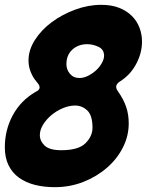

<svg xmlns="http://www.w3.org/2000/svg" viewBox="-60 -764 608 795"><path d="M88 -384Q104 -391 104 -402Q104 -411 95 -421Q88 -429 82.5 -437Q77 -445 73 -453Q58 -482 58 -513Q58 -557 84.5 -598.5Q111 -640 154 -672Q197 -704 251 -724Q305 -744 359 -744Q402 -744 433.5 -731.5Q465 -719 486 -698Q507 -677 517.5 -649.5Q528 -622 528 -592Q528 -544 503.5 -498.5Q479 -453 437 -427Q421 -417 421 -404Q421 -396 429 -385Q451 -354 462 -322.5Q473 -291 473 -253Q473 -201 449 -153.5Q425 -106 383 -69.5Q341 -33 285.5 -11Q230 11 167 11Q122 11 84.5 1.5Q47 -8 19 -28Q-9 -48 -24.5 -79.5Q-40 -111 -40 -154Q-40 -226 -7 -287Q26 -348 88 -384ZM269 -441Q287 -441 305.5 -450.5Q324 -460 338.5 -473.5Q353 -487 362 -503.5Q371 -520 371 -533Q371 -559 348 -570Q325 -581 301 -581Q264 -581 239.5 -558.5Q215 -536 215 -498Q215 -476 229.5 -458.5Q244 -441 269 -441ZM194 -142Q265 -142 294 -171Q323 -200 323 -235Q323 -286 301.5 -306.5Q280 -327 251 -327Q226 -327 200 -316Q174 -305 153 -287.5Q132 -270 118.5 -248Q105 -226 105 -205Q105 -180 125 -161Q145 -142 194 -142Z"/></svg>

Font: Bangerz 2
Style: Regular
Weight: 400
Designer: vernon adams
Foundry: Vernon Adams
Version: Version 2.10;December 28, 2023;FontCreator 13.0.0.2683 64-bi